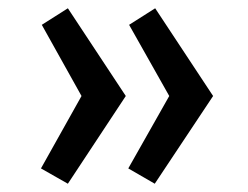

<svg xmlns="http://www.w3.org/2000/svg" viewBox="-20 -517 600 464"><path d="M144 -73 79 -110 177 -285 81 -457 144 -497 284 -285ZM354 -73 290 -110 389 -285 292 -457 355 -497 495 -285Z"/></svg>

Font: Ubuntu Sans Mono Medium
Style: Regular
Weight: 500
Monospace: yes
Designer: Dalton Maag Ltd
Foundry: Dalton Maag Ltd
Version: Version 1.006